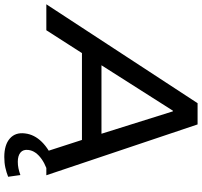

<svg xmlns="http://www.w3.org/2000/svg" viewBox="-62 -702 941 895"><g transform="rotate(90 408.5 -254.5)"><path d="M-19 0 442 -705H541L778 0H667L603 -198L648 -166H170L229 -198L102 0ZM477 -590 250 -233 223 -257H624L592 -233L480 -590ZM693 196Q636 196 606.5 170Q577 144 583 99Q588 56 622.5 21Q657 -14 716 -37L744 0Q721 9 702.5 22Q684 35 673 50.5Q662 66 660 84Q657 108 672 120.5Q687 133 715 133Q731 133 745.5 130Q760 127 777 121L785 178Q765 186 742.5 191Q720 196 693 196Z"/></g></svg>

Font: Nunito Sans 10pt SemiExpanded SemiBold
Style: Italic
Weight: 600
Width: 6
Italic angle: -9°
Designer: Vernon Adams
Foundry: Vernon Adams
Version: Version 3.101;gftools[0.9.27]